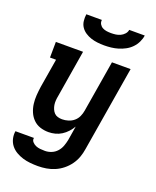

<svg xmlns="http://www.w3.org/2000/svg" viewBox="-172 -839 944 1161"><g transform="rotate(20 300.0 -258.5)"><path d="M216 223Q191 223 166 220.5Q141 218 118 211Q95 204 74.5 192Q54 180 39.5 162Q25 144 19 120Q13 96 17 71H136Q133 86 143 97Q153 108 166 113.5Q179 119 194 120.5Q209 122 225 122Q245 122 265.5 114Q286 106 301 89.5Q316 73 323.5 52.5Q331 32 335 12L350 -80Q339 -61 323.5 -44Q308 -27 289 -15Q270 -3 248.5 2.5Q227 8 206 8Q177 8 151.5 -0.5Q126 -9 107.5 -27.5Q89 -46 78.5 -70.5Q68 -95 64.5 -122Q61 -149 63 -177Q65 -205 69 -233L100 -419H61L62 -520H237L187 -217Q184 -202 183 -187.5Q182 -173 184 -159.5Q186 -146 191.5 -133Q197 -120 206 -110.5Q215 -101 228.5 -97Q242 -93 257 -93Q276 -93 296 -99Q316 -105 332 -118.5Q348 -132 356.5 -151Q365 -170 368 -189L423 -520H543L452 28Q448 55 438.5 81.5Q429 108 412 131.5Q395 155 372 173.5Q349 192 323 203Q297 214 270 218.5Q243 223 216 223ZM343 -600Q321 -600 299.5 -602.5Q278 -605 258 -611.5Q238 -618 220.5 -629.5Q203 -641 191.5 -658Q180 -675 177.5 -696.5Q175 -718 178 -740H278Q276 -725 283 -713Q290 -701 302 -694.5Q314 -688 328 -686Q342 -684 357 -684Q372 -684 387 -686Q402 -688 416 -694.5Q430 -701 441 -713Q452 -725 454 -740H554Q551 -718 540.5 -696.5Q530 -675 513.5 -658Q497 -641 475.5 -629.5Q454 -618 432 -611.5Q410 -605 387.5 -602.5Q365 -600 343 -600Z"/></g></svg>

Font: Iosevka HT Extended
Style: Bold Italic
Weight: 700
Width: 7
Italic angle: -9°
Monospace: yes
Designer: Belleve Invis
Foundry: Belleve Invis
Version: Version 32.3.0; ttfautohint (v1.8.4)